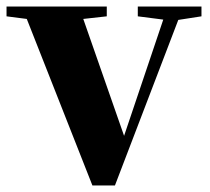

<svg xmlns="http://www.w3.org/2000/svg" viewBox="-30 -566 643 588"><path d="M587 -546H392V-516L470 -506L350 -150L225 -508L297 -516V-546H-10V-516L52 -508L253 2H322L516 -505L587 -516Z"/></svg>

Font: Noto Serif CJK JP Black
Style: Regular
Weight: 900
Designer: Ryoko NISHIZUKA 西塚涼子 (kana & ideographs); Frank Grießhammer (Latin, Greek & Cyrillic); Wenlong ZHANG 张文龙 (bopomofo); San
Foundry: Adobe Systems Incorporated
Version: Version 1.001;PS 1.001;hotconv 16.6.54;makeotf.lib2.5.65590